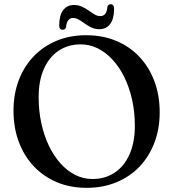

<svg xmlns="http://www.w3.org/2000/svg" viewBox="-20 -886 834 924"><path d="M395 -716.5Q474.5 -716.5 539.5 -689.2Q604.5 -662 651.2 -612.2Q698 -562.5 723.2 -494.8Q748.5 -427 748.5 -345.5Q748.5 -266 723.2 -199.5Q698 -133 651.5 -84.2Q605 -35.5 540.2 -8.8Q475.5 18 396.5 18Q318 18 253.5 -9.2Q189 -36.5 142.2 -86.2Q95.5 -136 70.2 -204Q45 -272 45 -353.5Q45 -433 70 -499.2Q95 -565.5 141.5 -614.2Q188 -663 252.2 -689.8Q316.5 -716.5 395 -716.5ZM629 -280.5Q629 -346.5 615.8 -405.8Q602.5 -465 578.8 -513.8Q555 -562.5 522.5 -598Q490 -633.5 451 -653Q412 -672.5 368.5 -672.5Q308 -672.5 262.2 -642Q216.5 -611.5 191.2 -554.5Q166 -497.5 166 -418Q166 -352 179 -292.5Q192 -233 215.5 -184.2Q239 -135.5 271.2 -99.5Q303.5 -63.5 342.5 -44Q381.5 -24.5 424.5 -24.5Q486 -24.5 532 -55.2Q578 -86 603.5 -143.5Q629 -201 629 -280.5ZM458 -745.5Q437 -745.5 419.8 -753.8Q402.5 -762 387.8 -772.8Q373 -783.5 359.2 -791.5Q345.5 -799.5 332 -799.5Q302 -799.5 298 -756.5Q295.5 -743 281.5 -743Q265 -743 265 -763.5Q265 -812.5 284 -837.2Q303 -862 336 -862Q357.5 -862 374.5 -854Q391.5 -846 406.2 -835.5Q421 -825 434.8 -816.8Q448.5 -808.5 462.5 -808.5Q493 -808.5 496.5 -851Q499 -865.5 513 -865.5Q529 -865.5 529 -844.5Q529 -795 510 -770.2Q491 -745.5 458 -745.5Z"/></svg>

Font: Fraunces
Style: Regular
Weight: 400
Version: Version 1.000;[b76b70a41]